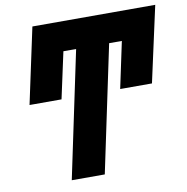

<svg xmlns="http://www.w3.org/2000/svg" viewBox="-84 -841 900 922"><g transform="rotate(-10 366.5 -380.0)"><path d="M353 0H192L322 -617H260L211 -391H55L134 -760H733L652 -391H497L545 -617H483Z"/></g></svg>

Font: Noto Sans Display Condensed Black
Style: Italic
Weight: 900
Width: 3
Italic angle: -192°
Designer: Monotype Design Team
Foundry: Monotype Imaging Inc.
Version: Version 1.900